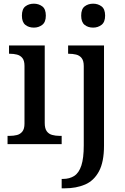

<svg xmlns="http://www.w3.org/2000/svg" viewBox="-20 -783 681 1043"><path d="M21 0V-45H34Q54 -45 72 -49.5Q90 -54 101.5 -68.5Q113 -83 113 -111V-425Q113 -454 101.5 -468Q90 -482 72 -486.5Q54 -491 34 -491H29V-536H223V-115Q223 -85 234 -70Q245 -55 263.5 -50Q282 -45 302 -45H315V0ZM164 -633Q136 -633 117.5 -648Q99 -663 99 -698Q99 -734 118 -748.5Q137 -763 164 -763Q190 -763 209.5 -748.5Q229 -734 229 -698Q229 -663 209.5 -648Q190 -633 164 -633ZM315 240V189H322Q358 189 383.5 172.5Q409 156 422 116Q435 76 435 7V-424Q435 -453 423.5 -467.5Q412 -482 393.5 -486.5Q375 -491 353 -491H350V-536H545V8Q545 97 517.5 148Q490 199 442 219.5Q394 240 332 240ZM486 -633Q458 -633 439.5 -648Q421 -663 421 -698Q421 -734 440 -748.5Q459 -763 486 -763Q512 -763 531.5 -748.5Q551 -734 551 -698Q551 -663 531.5 -648Q512 -633 486 -633Z"/></svg>

Font: Noto Serif Kannada Medium
Style: Regular
Weight: 500
Version: Version 2.003